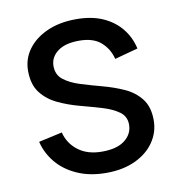

<svg xmlns="http://www.w3.org/2000/svg" viewBox="-68 -620 652 690"><g transform="rotate(-10 258.0 -274.5)"><path d="M266 7Q206 7 160 -13.5Q114 -34 85.5 -68.5Q57 -103 47 -145L133 -164Q143 -123 177 -97Q211 -71 264 -71Q319 -71 347.5 -93.5Q376 -116 376 -150Q376 -180 352.5 -197Q329 -214 292 -225Q255 -236 213.5 -247Q172 -258 135 -275.5Q98 -293 75 -323Q52 -353 52 -403Q52 -446 77 -480.5Q102 -515 147.5 -535.5Q193 -556 254 -556Q311 -556 352 -537.5Q393 -519 418.5 -487Q444 -455 453 -414L368 -391Q359 -428 331 -453Q303 -478 251 -478Q200 -478 172.5 -457Q145 -436 145 -404Q145 -372 168 -354Q191 -336 227.5 -324.5Q264 -313 305.5 -302Q347 -291 383.5 -274.5Q420 -258 443 -228.5Q466 -199 466 -150Q466 -107 441.5 -71Q417 -35 372 -14Q327 7 266 7Z"/></g></svg>

Font: Parkinsans Light
Style: Regular
Weight: 400
Version: Version 1.000